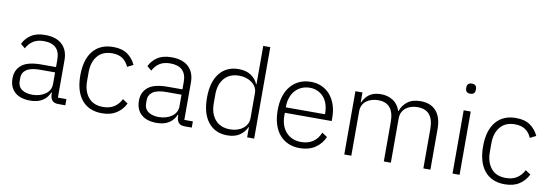

<svg xmlns="http://www.w3.org/2000/svg" viewBox="-56 -1129 4394 1530"><g transform="rotate(10 2141.0 -364.0)"><path d="M445 0Q412 0 397 -17Q382 -34 380 -63V-81H375Q358 -38 319 -13Q280 12 220 12Q139 12 95 -27.5Q51 -67 51 -139Q51 -207 99.5 -247Q148 -287 259 -287H377V-347Q377 -474 246 -474Q195 -474 161 -452.5Q127 -431 106 -391L70 -421Q91 -466 134.5 -495Q178 -524 248 -524Q338 -524 386 -479Q434 -434 434 -353V-50H503V0ZM228 -37Q259 -37 286 -45Q313 -53 333.5 -67.5Q354 -82 365.5 -102.5Q377 -123 377 -149V-244H257Q180 -244 145.5 -219.5Q111 -195 111 -152V-128Q111 -83 143 -60Q175 -37 228 -37Z M800 12Q694 12 636.5 -58Q579 -128 579 -256Q579 -384 636.5 -454Q694 -524 800 -524Q871 -524 915 -493Q959 -462 982 -411L934 -387Q916 -429 883.5 -451Q851 -473 800 -473Q722 -473 681 -423Q640 -373 640 -292V-220Q640 -139 681 -89Q722 -39 800 -39Q853 -39 889 -62Q925 -85 947 -128L989 -100Q964 -49 917.5 -18.5Q871 12 800 12Z M1468 0Q1435 0 1420 -17Q1405 -34 1403 -63V-81H1398Q1381 -38 1342 -13Q1303 12 1243 12Q1162 12 1118 -27.5Q1074 -67 1074 -139Q1074 -207 1122.5 -247Q1171 -287 1282 -287H1400V-347Q1400 -474 1269 -474Q1218 -474 1184 -452.5Q1150 -431 1129 -391L1093 -421Q1114 -466 1157.5 -495Q1201 -524 1271 -524Q1361 -524 1409 -479Q1457 -434 1457 -353V-50H1526V0ZM1251 -37Q1282 -37 1309 -45Q1336 -53 1356.5 -67.5Q1377 -82 1388.5 -102.5Q1400 -123 1400 -149V-244H1280Q1203 -244 1168.5 -219.5Q1134 -195 1134 -152V-128Q1134 -83 1166 -60Q1198 -37 1251 -37Z M1974 -82H1971Q1951 -39 1912.5 -13.5Q1874 12 1815 12Q1716 12 1660 -58Q1604 -128 1604 -256Q1604 -384 1660 -454Q1716 -524 1815 -524Q1874 -524 1913 -498.5Q1952 -473 1971 -430H1974V-740H2031V0H1974ZM1828 -39Q1858 -39 1884.5 -47Q1911 -55 1931 -70.5Q1951 -86 1962.5 -107.5Q1974 -129 1974 -156V-359Q1974 -384 1962.5 -405Q1951 -426 1931 -441Q1911 -456 1884.5 -464.5Q1858 -473 1828 -473Q1751 -473 1708 -424Q1665 -375 1665 -292V-220Q1665 -137 1708 -88Q1751 -39 1828 -39Z M2400 12Q2349 12 2307.5 -6Q2266 -24 2236.5 -58.5Q2207 -93 2191.5 -143Q2176 -193 2176 -256Q2176 -319 2191.5 -368.5Q2207 -418 2236.5 -452.5Q2266 -487 2307 -505.5Q2348 -524 2399 -524Q2448 -524 2488 -505.5Q2528 -487 2556 -454Q2584 -421 2599.5 -374.5Q2615 -328 2615 -272V-245H2236V-220Q2236 -180 2247.5 -146.5Q2259 -113 2280.5 -89Q2302 -65 2333 -51.5Q2364 -38 2403 -38Q2515 -38 2558 -141L2600 -113Q2576 -56 2524.5 -22Q2473 12 2400 12ZM2399 -476Q2362 -476 2332 -462.5Q2302 -449 2280.5 -425Q2259 -401 2247.5 -367.5Q2236 -334 2236 -294V-289H2553V-297Q2553 -337 2542 -370.5Q2531 -404 2510.5 -427Q2490 -450 2461.5 -463Q2433 -476 2399 -476Z M2760 0V-512H2817V-431H2820Q2828 -450 2840 -466.5Q2852 -483 2869 -496Q2886 -509 2909.5 -516.5Q2933 -524 2965 -524Q3020 -524 3062 -498Q3104 -472 3123 -416H3126Q3140 -461 3179.5 -492.5Q3219 -524 3287 -524Q3369 -524 3413 -473.5Q3457 -423 3457 -329V0H3400V-319Q3400 -473 3271 -473Q3244 -473 3220 -466Q3196 -459 3177.5 -444.5Q3159 -430 3148 -408.5Q3137 -387 3137 -359V0H3080V-319Q3080 -473 2952 -473Q2926 -473 2901.5 -466Q2877 -459 2858 -445Q2839 -431 2828 -409.5Q2817 -388 2817 -360V0Z M3664 -651Q3644 -651 3634.5 -661Q3625 -671 3625 -687V-697Q3625 -713 3634.5 -723Q3644 -733 3664 -733Q3684 -733 3693.5 -723Q3703 -713 3703 -697V-687Q3703 -671 3693.5 -661Q3684 -651 3664 -651ZM3636 -512H3693V0H3636Z M4059 12Q3953 12 3895.5 -58Q3838 -128 3838 -256Q3838 -384 3895.5 -454Q3953 -524 4059 -524Q4130 -524 4174 -493Q4218 -462 4241 -411L4193 -387Q4175 -429 4142.5 -451Q4110 -473 4059 -473Q3981 -473 3940 -423Q3899 -373 3899 -292V-220Q3899 -139 3940 -89Q3981 -39 4059 -39Q4112 -39 4148 -62Q4184 -85 4206 -128L4248 -100Q4223 -49 4176.5 -18.5Q4130 12 4059 12Z"/></g></svg>

Font: IBM Plex Sans KR Light
Style: Regular
Weight: 300
Designer: Mike Abbink; Paul van der Laan; Pieter van Rosmalen; Wujin Sim; Chorong Kim; Dohee Lee;
Foundry: Sandoll Inc.
Version: Version 1.001